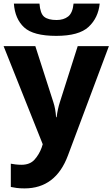

<svg xmlns="http://www.w3.org/2000/svg" viewBox="-20 -805 624 1065"><path d="M0 -549 217 -5 211 14Q197 52 171.5 80.5Q146 109 99 109Q82 109 66 107Q50 105 40 103V232Q54 235 72 237.5Q90 240 116 240Q289 240 357 57L584 -549H411L312 -238Q300 -201 294 -155H291Q288 -202 276 -238L176 -549ZM533 -785H388Q383 -733 358 -713.5Q333 -694 294 -694Q247 -694 225 -712Q203 -730 199 -785H57Q63 -700 114 -653Q165 -606 292 -606Q418 -606 471.5 -656Q525 -706 533 -785Z"/></svg>

Font: Noto Sans UI Extra
Style: Regular
Weight: 800
Designer: Monotype Design Team
Foundry: Monotype Imaging Inc.
Version: Version 1.901